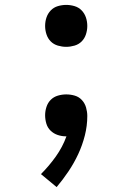

<svg xmlns="http://www.w3.org/2000/svg" viewBox="-20 -548 540 783"><path d="M211 215 147 162Q180 129 207.5 90.5Q235 52 251 8H249Q232 8 215.5 2.5Q199 -3 186.5 -15Q174 -27 169 -44Q164 -61 164 -78Q164 -95 169.5 -112Q175 -129 187 -141Q199 -153 216 -158Q233 -163 250 -163Q268 -163 285 -158Q302 -153 314 -140Q326 -127 331 -109.5Q336 -92 336 -75Q336 -35 326 4.5Q316 44 299 80.5Q282 117 259.5 150.5Q237 184 211 215ZM250 -357Q233 -357 216 -362Q199 -367 187 -379Q175 -391 169.5 -408Q164 -425 164 -442Q164 -460 169.5 -476.5Q175 -493 187 -505.5Q199 -518 216 -523Q233 -528 250 -528Q267 -528 284 -523Q301 -518 313 -505.5Q325 -493 330.5 -476.5Q336 -460 336 -442Q336 -425 330.5 -408Q325 -391 313 -379Q301 -367 284 -362Q267 -357 250 -357Z"/></svg>

Font: Iosevka Term Medium
Style: Regular
Weight: 500
Monospace: yes
Designer: Belleve Invis
Foundry: Belleve Invis
Version: Version 26.3.1